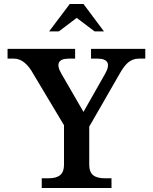

<svg xmlns="http://www.w3.org/2000/svg" viewBox="-20 -946 769 966"><path d="M147 -575 302 -316V-117C302 -70 278 -49 223 -49H190V0H541V-49H508C453 -49 429 -70 429 -117V-309L582 -575C608 -621 634 -651 678 -651H711V-700H438V-651H471C524 -651 537 -624 509 -575L400 -383L289 -575C260 -624 273 -651 326 -651H358V-700H18V-651H51C89 -651 122 -621 147 -575ZM227 -788H276L366 -856L456 -788H503L400 -926H331Z"/></svg>

Font: LT Superior Serif Semibold
Style: Regular
Weight: 600
Designer: Daniel Lyons
Foundry: LyonsType
Version: Version 2.120;FEAKit 1.0